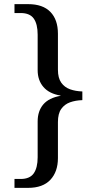

<svg xmlns="http://www.w3.org/2000/svg" viewBox="-20 -780 468 928"><path d="M50 128V85H80Q124 85 143 58Q162 31 162 -20V-193Q162 -243 189 -275Q216 -307 273 -317V-318Q218 -327 190 -359.5Q162 -392 162 -441V-612Q162 -664 143 -690.5Q124 -717 80 -717H50V-760H116Q187 -760 223.5 -722.5Q260 -685 260 -617V-443Q260 -403 276 -380.5Q292 -358 318.5 -348.5Q345 -339 378 -338V-296Q345 -295 318.5 -285.5Q292 -276 276 -253.5Q260 -231 260 -190V-16Q260 50 223.5 89Q187 128 116 128Z"/></svg>

Font: Noto Serif Toto
Style: Regular
Weight: 400
Designer: Monotype Design Team
Foundry: Monotype Imaging Inc.
Version: Version 2.001